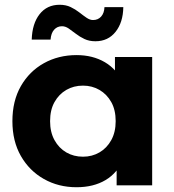

<svg xmlns="http://www.w3.org/2000/svg" viewBox="-20 -777 730 805"><path d="M301 8Q225 8 164 -26.5Q103 -61 67.5 -123Q32 -185 32 -269Q32 -354 67.5 -416Q103 -478 164 -512Q225 -546 301 -546Q369 -546 420 -516Q471 -486 499 -425Q527 -364 527 -269Q527 -175 500 -113.5Q473 -52 422.5 -22Q372 8 301 8ZM328 -120Q366 -120 397 -138Q428 -156 446.5 -189.5Q465 -223 465 -269Q465 -316 446.5 -349Q428 -382 397 -400Q366 -418 328 -418Q289 -418 258 -400Q227 -382 208.5 -349Q190 -316 190 -269Q190 -223 208.5 -189.5Q227 -156 258 -138Q289 -120 328 -120ZM469 0V-110L472 -270L462 -429V-538H618V0ZM380 -604Q354 -604 334 -613.5Q314 -623 298 -635.5Q282 -648 268 -657.5Q254 -667 240 -667Q220 -667 207 -652.5Q194 -638 192 -611H113Q115 -678 146 -717.5Q177 -757 230 -757Q256 -757 276 -747.5Q296 -738 312.5 -725Q329 -712 343 -702.5Q357 -693 370 -693Q391 -693 404 -707.5Q417 -722 418 -747H497Q496 -683 464.5 -643.5Q433 -604 380 -604Z"/></svg>

Font: MOST Montserrat
Style: Bold
Weight: 700
Designer: Julieta Ulanovsky
Foundry: Julieta Ulanovsky
Version: Version 8.000;March 11, 2024;FontCreator 15.0.0.2926 64-bit